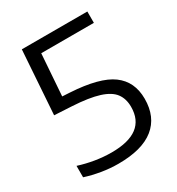

<svg xmlns="http://www.w3.org/2000/svg" viewBox="-178 -853 901 976"><g transform="rotate(-30 272.0 -365.0)"><path d="M232.5 9.5Q183 9.5 133.8 1.2Q84.5 -7 41.5 -21V-88Q86.5 -73.5 135.2 -65.5Q184 -57.5 231 -57.5Q432 -57.5 432 -209.5Q432 -257 408.2 -288.8Q384.5 -320.5 327.8 -338.5Q271 -356.5 172.5 -362L71.5 -367.5L97 -740H481.5V-673.5H172.5L155 -430L198 -427.5Q368 -417.5 440.2 -364.2Q512.5 -311 512.5 -210.5Q512.5 -103.5 442 -47Q371.5 9.5 232.5 9.5Z"/></g></svg>

Font: Encode Sans SemiExpanded SemiExpanded
Style: Regular
Weight: 400
Width: 6
Designer: Multiple Designers
Foundry: Impallari Type
Version: Version 3.000; ttfautohint (v1.8.3) -l 8 -r 50 -G 200 -x 14 